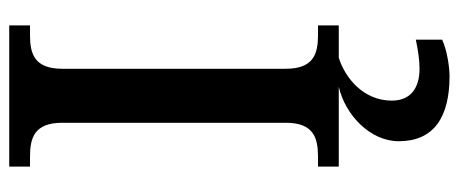

<svg xmlns="http://www.w3.org/2000/svg" viewBox="-309 -445 994 416"><g transform="rotate(-90 188.0 -237.0)"><path d="M35 0H208C147 14 90 68 90 130C90 206 142 240 231 240C252 240 289 234 310 224V167C286 172 265 175 247 175C207 175 178 157 178 115C178 52 229 13 271 0H341V-45H320C280 -45 247 -54 247 -115V-599C247 -660 280 -669 320 -669H341V-714H35V-669H56C97 -669 130 -660 130 -599V-115C130 -54 97 -45 56 -45H35Z"/></g></svg>

Font: Noto Serif Medium
Style: Regular
Weight: 500
Designer: Monotype Design Team
Foundry: Monotype Imaging Inc.
Version: Version 2.013